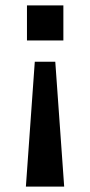

<svg xmlns="http://www.w3.org/2000/svg" viewBox="-20 -512 334 712"><path d="M76 180 109 -283H185L218 180ZM80 -362V-492H215V-362Z"/></svg>

Font: Nunito Sans 10pt Expanded SemiBold
Style: Regular
Weight: 600
Width: 7
Designer: Vernon Adams
Foundry: Vernon Adams
Version: Version 3.101;gftools[0.9.27]